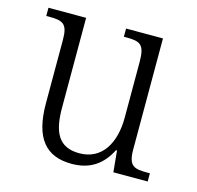

<svg xmlns="http://www.w3.org/2000/svg" viewBox="-85 -625 741 724"><g transform="rotate(15 285.0 -263.0)"><path d="M254 10C323 10 371 -20 403 -83H407L415 0H549V-32H537C487 -32 465 -38 465 -103V-536H321V-504H329C384 -504 403 -497 403 -428V-210C403 -112 361 -36 272 -36C189 -36 165 -92 165 -186V-536H18V-504H28C82 -504 102 -497 102 -434V-185C102 -49 154 10 254 10Z"/></g></svg>

Font: Noto Serif Sinhala SemiCondensed Light
Style: Regular
Weight: 300
Width: 4
Designer: Jelle Bosma - Monotype Design Team
Foundry: Monotype Imaging Inc.
Version: Version 2.007